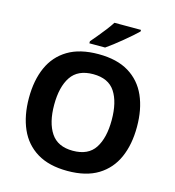

<svg xmlns="http://www.w3.org/2000/svg" viewBox="-133 -1045 1062 1167"><g transform="rotate(15 398.0 -462.0)"><path d="M738 -358Q738 -247 701.5 -164.5Q665 -82 590 -36Q515 10 398 10Q282 10 206.5 -36Q131 -82 94.5 -165Q58 -248 58 -359Q58 -470 94.5 -552Q131 -634 206.5 -679.5Q282 -725 399 -725Q515 -725 590 -679.5Q665 -634 701.5 -551.5Q738 -469 738 -358ZM217 -358Q217 -246 260 -181.5Q303 -117 398 -117Q495 -117 537 -181.5Q579 -246 579 -358Q579 -471 537 -535Q495 -599 399 -599Q303 -599 260 -535Q217 -471 217 -358ZM609 -924Q595 -910 572 -890Q549 -870 522.5 -848Q496 -826 470.5 -806.5Q445 -787 426 -774H327V-787Q343 -806 364.5 -831.5Q386 -857 407 -884.5Q428 -912 442 -934H609Z"/></g></svg>

Font: Noto Sans Kannada
Style: Bold
Weight: 700
Designer: Jelle Bosma - Monotype Design Team
Foundry: Monotype Imaging Inc.
Version: Version 2.005; ttfautohint (v1.8.4.7-5d5b)